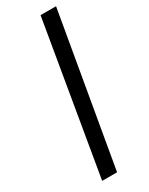

<svg xmlns="http://www.w3.org/2000/svg" viewBox="-205 -820 668 859"><g transform="rotate(-30 129.0 -390.0)"><path d="M178 -780 46 0H123L258 -780Z"/></g></svg>

Font: Jost* 400 Book Italic
Style: Italic
Weight: 400
Italic angle: -10°
Version: Version 3.200; ttfautohint (v0.97) -l 8 -r 50 -G 200 -x 14 -